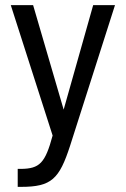

<svg xmlns="http://www.w3.org/2000/svg" viewBox="-20 -528 490 748"><path d="M49 200H62C181 200 211 169 253 40L428 -508H343L228 -101L109 -508H22L185 0C156 108 134 129 62 130H49Z"/></svg>

Font: Vanilla Cream Book
Style: Regular
Weight: 400
Designer: Jeremy Tribby, Jinavaṁso
Foundry: Tribby Type
Version: Version 1.422;Glyphs 3.1.2 (3151)